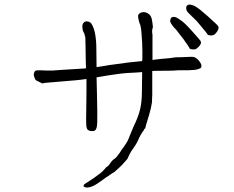

<svg xmlns="http://www.w3.org/2000/svg" viewBox="-20 -802 1040 855"><path d="M873 -688Q854 -712 839 -725Q826 -737 818.5 -745Q811 -753 810 -759Q808 -766 810 -773Q812 -778 817 -780Q822 -783 829 -781Q838 -780 849 -774Q862 -766 872 -758Q887 -746 906 -729Q951 -689 952.5 -684Q954 -679 952.5 -673Q951 -667 945 -659Q939 -651 934 -647.5Q929 -644 919 -644Q907 -645 905 -648Q905 -650 873 -688ZM796 -629Q769 -664 765 -669Q752 -682 746 -691Q740 -699 738 -706Q737 -712 740 -719Q742 -724 748 -726Q753 -728 760 -726Q768 -724 779 -716Q791 -708 801 -699Q815 -686 832 -667Q872 -623 874 -618Q876 -613 874 -607Q872 -601 865 -594Q858 -587 853 -584Q848 -581 836.5 -582Q825 -583 824 -587Q821 -595 796 -629ZM773 -489Q749 -487 726 -487Q674 -487 658 -486Q658 -477 658 -468Q658 -437 658 -430Q658 -406 658 -400Q658 -389 658 -378Q657 -368 657 -358Q659 -336 633 -254Q629 -242 627 -231Q627 -230 626 -230H625Q624 -229 622 -226Q621 -224 620 -222Q618 -217 615 -215Q612 -212 612 -210Q609 -206 607 -202Q605 -198 601 -191Q591 -167 582 -154Q560 -123 558 -117Q548 -95 547 -94Q534 -80 523 -67Q515 -59 505 -50Q490 -37 488 -35Q481 -32 475 -27Q470 -23 462 -18Q453 -13 440 -3Q427 6 413 16Q396 27 385 30Q368 35 360 32Q357 31 355 30Q351 28 352 26L353 23Q354 18 364 13Q375 6 390 -4Q397 -8 403 -13Q410 -18 414 -21Q421 -26 426 -30Q430 -34 433 -36Q436 -38 439 -41Q441 -45 444 -47Q447 -49 449 -53Q451 -56 456 -59Q464 -64 470 -74Q479 -88 490 -95Q499 -101 512 -120Q521 -135 532 -149Q544 -166 549 -176Q554 -187 561 -205Q565 -214 568 -222Q572 -230 575 -239Q597 -283 605 -320Q612 -351 612 -399Q613 -440 613 -481Q577 -478 566 -478Q542 -477 516 -474Q464 -466 460 -466Q415 -459 413 -458Q411 -458 410 -458Q411 -422 412 -374Q414 -291 413 -256Q412 -220 396.5 -218.5Q381 -217 372 -223Q364 -229 364 -250Q363 -270 364 -302Q365 -334 365 -391Q365 -435 365 -450Q364 -450 363 -450Q333 -445 240 -438Q168 -433 169 -430Q168 -430 167 -431Q142 -443 141 -444Q135 -449 132 -461Q129 -469 132 -478Q134 -485 140 -488Q143 -489 159 -489Q171 -489 184 -488Q205 -488 216 -488Q222 -488 257 -491L356 -497Q360 -498 363 -498Q362 -513 362 -528Q361 -563 361 -592Q361 -620 360 -635Q359 -641 355 -654Q350 -661 348 -670Q346 -682 347 -689Q349 -699 355 -703Q362 -709 372 -706Q383 -704 388 -695Q398 -679 403 -654Q409 -623 409 -588Q410 -551 410 -504Q410 -503 410 -503Q429 -506 448 -509Q462 -512 495 -516Q548 -523 554 -524Q589 -528 613 -530Q613 -535 614 -540Q614 -558 614 -576Q614 -594 613 -611.5Q612 -629 610 -656Q609 -674 605 -690Q601 -698 598 -711Q594 -727 595 -732Q596 -739 604 -744Q610 -748 620 -748Q628 -748 636 -744Q646 -738 650 -732Q653 -728 656 -717Q657 -712 659 -699Q661 -685 661 -681Q655 -666 659 -648V-540Q659 -538 659 -535Q669 -537 674 -537Q687 -539 735 -543Q763 -548 777 -547Q791 -547 806 -548Q821 -549 829 -549Q841 -549 844 -548Q850 -546 859 -539Q868 -530 872 -523Q877 -516 877 -509Q877 -501 872 -498Q865 -494 849 -491Q843 -490 818 -489Q806 -489 797 -489Q774 -489 773 -489ZM170 -429Q170 -430 169 -430Q169 -430 170 -429ZM170 -429Q171 -429 171 -429Q171 -429 170 -429Z"/></svg>

Font: ToneOZ-Tsuipita-TC
Style: Tsuipita-TC
Weight: 400
Designer: :Jeffrey Xuan (Chih-Lin Hsuan)  :
Foundry: jeffreyx@gmail.com, cjkFonts.io
Version: Version 0.24071